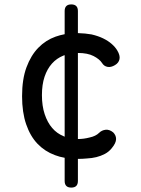

<svg xmlns="http://www.w3.org/2000/svg" viewBox="-20 -710 640 870"><path d="M273 -660Q273 -675 280.5 -682.5Q288 -690 303 -690Q318 -690 325.5 -682.5Q333 -675 333 -660V-560Q367 -559 395 -554Q425 -547 447.5 -536Q470 -525 486 -511Q502 -497 511 -482Q525 -459 521.5 -442Q518 -425 501 -415Q483 -404 467 -407Q451 -410 442 -425Q431 -442 404 -456Q377 -470 333 -470V-80Q359 -80 386 -87Q414 -93 429 -108Q441 -120 458.5 -122Q476 -124 493 -110Q499 -104 502.5 -96.5Q506 -89 506 -80Q506 -71 501 -60.5Q496 -50 486 -38Q473 -22 455 -12.5Q437 -3 416.5 2Q396 7 374 8Q354 10 333 10V110Q333 125 325.5 132.5Q318 140 303 140Q288 140 280.5 132.5Q273 125 273 110V5Q250 1 229 -7Q183 -24 150 -58.5Q117 -93 98.5 -147Q80 -201 80 -274Q80 -351 100 -405Q120 -459 153.5 -493.5Q187 -528 232 -544Q252 -551 273 -555ZM273 -460 267 -458Q237 -446 215.5 -422Q194 -398 182 -362.5Q170 -327 170 -279Q170 -230 182.5 -192.5Q195 -155 216.5 -130Q238 -105 268 -93Q270 -91 273 -91Z"/></svg>

Font: Maple Mono NF
Style: Regular
Weight: 400
Monospace: yes
Designer: subframe7536
Version: Version 7.000